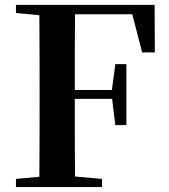

<svg xmlns="http://www.w3.org/2000/svg" viewBox="-20 -761 688 781"><path d="M558.1 -547.9 518.1 -703.1H285.2Q284.2 -628.9 284.2 -552Q284.2 -475.1 284.2 -395H435.1L449.2 -500H494.1V-252H449.2L436 -358.9H284.2Q284.2 -274.9 284.2 -196.8Q284.2 -118.7 285.2 -43L395 -33.2V0H44.9V-33.2L140.1 -42Q140.6 -116.2 140.9 -192.4Q141.1 -268.6 141.1 -346.2V-394Q141.1 -470.7 140.9 -546.6Q140.6 -622.6 140.1 -699.2L44.9 -708V-741.2H608.9L609.9 -547.9Z"/></svg>

Font: Source Han Serif TW
Style: Bold
Weight: 700
Designer: Ryoko NISHIZUKA Ë•øÂ°öÊ∂ºÂ≠ê (kana & ideographs); Frank Grie√ühammer (Latin, Greek & Cyrillic); Wenlong ZHANG Âº†ÊñáÈæô 
Foundry: Adobe
Version: Version 2.003;hotconv 1.1.1;makeotfexe 2.6.0